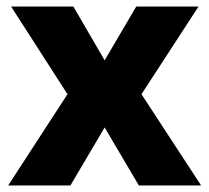

<svg xmlns="http://www.w3.org/2000/svg" viewBox="-20 -569 642 589"><path d="M187 -280 5 0H196L301 -178L406 0H597L414 -280L589 -549H398L301 -384L205 -549H14Z"/></svg>

Font: Noto Sans Arabic UI XBd
Style: Regular
Weight: 800
Designer: Monotype Design Team, Nadine Chahine and Nizar Qandah
Foundry: Monotype Imaging Inc.
Version: Version 2.010